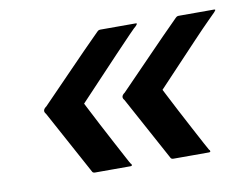

<svg xmlns="http://www.w3.org/2000/svg" viewBox="-51 -589 658 504"><g transform="rotate(-10 278.0 -336.5)"><path d="M374 -153Q369 -153 367 -156Q344 -199 320.5 -241.5Q297 -284 274 -327Q265 -337 278 -346Q320 -389 361 -431.5Q402 -474 444 -516Q447 -519 449 -519.5Q451 -520 452 -520Q475 -520 500 -520Q525 -520 546 -520Q551 -520 549.5 -517.5Q548 -515 546 -513Q545 -512 527 -494Q509 -476 484 -449.5Q459 -423 434.5 -397Q410 -371 393.5 -353.5Q377 -336 377 -336Q377 -336 386 -318.5Q395 -301 408.5 -275Q422 -249 436 -223Q450 -197 459.5 -179Q469 -161 470 -160Q472 -159 472.5 -156Q473 -153 468 -153Q447 -153 422 -153Q397 -153 374 -153ZM165 -153Q160 -153 158 -156Q135 -199 111.5 -241.5Q88 -284 65 -327Q56 -337 69 -346Q111 -389 152 -431.5Q193 -474 235 -516Q238 -519 240 -519.5Q242 -520 243 -520Q266 -520 291 -520Q316 -520 337 -520Q342 -520 340.5 -517.5Q339 -515 337 -513Q335 -512 317.5 -494Q300 -476 275 -449.5Q250 -423 225.5 -397Q201 -371 184.5 -353.5Q168 -336 168 -336Q168 -336 177 -318.5Q186 -301 199.5 -275Q213 -249 227 -223Q241 -197 250.5 -179Q260 -161 261 -160Q263 -159 263.5 -156Q264 -153 259 -153Q238 -153 213 -153Q188 -153 165 -153Z"/></g></svg>

Font: Glory SemiBold
Style: Italic
Weight: 600
Italic angle: -12°
Designer: Robert Leuschke
Foundry: Robert Leuschke
Version: Version 1.011